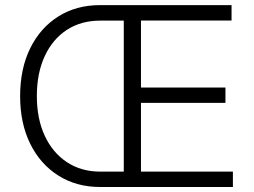

<svg xmlns="http://www.w3.org/2000/svg" viewBox="-20 -748 1014 768"><path d="M380.9 0Q285.6 0 213.4 -45.7Q141.1 -91.3 100.8 -173.1Q60.5 -254.9 60.5 -363.3Q60.5 -473.1 100.8 -554.9Q141.1 -636.7 213.1 -682.1Q285.2 -727.5 379.9 -727.5H503.4V-665.5H380.4Q304.2 -665.5 247.3 -628.4Q190.4 -591.3 158.9 -523.4Q127.4 -455.6 127.4 -363.8Q127.4 -272.9 158.9 -205.1Q190.4 -137.2 247.6 -99.4Q304.7 -61.5 381.3 -61.5H502.9V0ZM475.1 0V-727.5H906.2V-666H543.9V-397.9H881.8V-336.4H543.9V-61.5H911.6V0Z"/></svg>

Font: Inter 17pt Light
Style: Regular
Weight: 300
Version: Version 4.001;git-66647c0bb